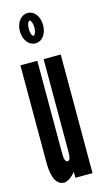

<svg xmlns="http://www.w3.org/2000/svg" viewBox="-120 -805 473 855"><g transform="rotate(-15 116.0 -378.0)"><path d="M48 -694C48 -653 72 -624 102 -624C132 -624 155 -653 155 -694C155 -735 132 -764 102 -764C72 -764 48 -735 48 -694ZM89 -694C89 -713 95 -729 102 -729C108 -729 115 -713 115 -694C115 -675 108 -659 102 -659C95 -659 89 -675 89 -694ZM118 -116C118 -95 114 -80 104 -80C94 -80 89 -94 89 -115V-547H11V-99C11 -66 15 8 65 8C82 8 108 -13 118 -28V0H197V-547H118Z"/></g></svg>

Font: League Gothic Condensed
Style: Regular
Weight: 400
Width: 3
Designer: Tyler Finck
Foundry: The League of Moveable Type
Version: Version 1.001;PS 001.001;hotconv 1.0.56;makeotf.lib2.0.21325